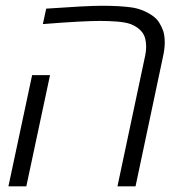

<svg xmlns="http://www.w3.org/2000/svg" viewBox="-20 -660 641 680"><path d="M396 0 492.7 -456.1Q497.6 -477.1 497.6 -495.6Q497.6 -527.3 483.6 -545.7Q469.7 -564 442.9 -574.7Q422.9 -581.5 393.3 -583.7Q363.8 -585.9 335.4 -585.9Q306.6 -585.9 256.1 -583.3Q205.6 -580.6 131.8 -574.7L143.6 -629.4Q214.4 -634.3 264.2 -637Q314 -639.6 341.8 -639.6Q402.3 -639.6 443.8 -634Q485.4 -628.4 520 -604.5Q534.7 -594.2 543.7 -580.1Q552.7 -565.9 558.6 -548.8Q563.5 -530.8 563.5 -509.8Q563.5 -485.8 556.6 -456.1L460 0ZM9.8 0 93.8 -394H157.2L73.2 0Z"/></svg>

Font: Open Sans Light
Style: Italic
Weight: 300
Italic angle: -12°
Designer: Monotype Design Team
Foundry: Monotype Imaging Inc.
Version: Version 3.003; ttfautohint (v1.8.4)